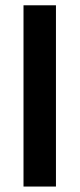

<svg xmlns="http://www.w3.org/2000/svg" viewBox="-20 -702 299 722"><path d="M190.4 -682.1V-0.5H68.4V-682.1Z"/></svg>

Font: Vazirmatn RD UI FD
Style: Bold
Weight: 700
Designer: Saber Rastikerdar
Foundry: Saber Rastikerdar
Version: Version 33.003